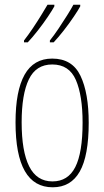

<svg xmlns="http://www.w3.org/2000/svg" viewBox="-20 -786 443 816"><path d="M357 -264Q357 -124 319 -57Q281 10 204 10Q46 10 46 -266Q46 -400 84.5 -468.5Q123 -537 202 -537Q287 -537 322 -464Q357 -391 357 -264ZM72 -266Q72 -143 104 -79Q136 -15 203 -15Q269 -15 300 -76Q331 -137 331 -265Q331 -380 302.5 -446Q274 -512 202 -512Q133 -512 102.5 -448.5Q72 -385 72 -266ZM321 -759Q313 -744 293.5 -715Q274 -686 250.5 -656Q227 -626 208 -606H192V-614Q209 -635 228.5 -664Q248 -693 265.5 -721Q283 -749 292 -766H321ZM211 -759Q203 -744 183.5 -715Q164 -686 140.5 -656Q117 -626 98 -606H82V-614Q100 -637 119.5 -666Q139 -695 155.5 -722Q172 -749 182 -766H211Z"/></svg>

Font: Noto Sans Thai ExtCond Thin
Style: Regular
Weight: 100
Width: 2
Designer: Monotype Design Team
Foundry: Monotype Imaging Inc.
Version: Version 2.002; ttfautohint (v1.8.4.7-5d5b)